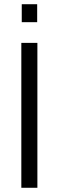

<svg xmlns="http://www.w3.org/2000/svg" viewBox="-20 -889 278 909"><path d="M81 0V-686H157V0ZM83 -784V-869H156V-784Z"/></svg>

Font: Archivo SemiCondensed Light
Style: Regular
Weight: 300
Width: 4
Designer: Hector Gatti
Foundry: Omnibus-Type
Version: Version 2.001